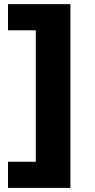

<svg xmlns="http://www.w3.org/2000/svg" viewBox="-20 -754 464 935"><path d="M19 -733.9H322.8V161.1H19V33.7H154.3V-606.4H19Z"/></svg>

Font: My Font
Style: Regular
Weight: 500
Designer: Rasmus Andersson
Foundry: rsms
Version: Version 0.001